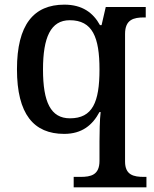

<svg xmlns="http://www.w3.org/2000/svg" viewBox="-20 -566 663 826"><path d="M297 240H610V195H599C555 195 518 187 518 129V-420C518 -482 555 -491 600 -491H607V-536H435L417 -458H410C381 -511 334 -546 257 -546C125 -546 53 -460 53 -268C53 -75 125 10 256 10C333 10 378 -28 408 -84H413C409 -53 408 9 408 43V126C408 187 371 195 326 195H297ZM281 -57C198 -57 165 -127 165 -267C165 -405 198 -479 280 -479C378 -479 408 -406 408 -267C408 -126 378 -57 281 -57Z"/></svg>

Font: Noto Serif Tamil Medium
Style: Italic
Weight: 500
Italic angle: -12°
Designer: Indian Type Foundry, Tom Grace, and the Monotype Design Team
Foundry: Monotype Imaging Inc.
Version: Version 2.003